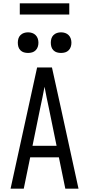

<svg xmlns="http://www.w3.org/2000/svg" viewBox="-20 -1144 540 1164"><path d="M44 0 205 -735H295L349 -490L456 0H376L337 -190H163L124 0ZM323 -260 276 -490Q269 -522 262.5 -554Q256 -586 250 -618Q244 -586 237.5 -554Q231 -522 224 -490L177 -260ZM350 -823Q337 -823 325 -826.5Q313 -830 304 -839Q295 -848 291.5 -860Q288 -872 288 -885Q288 -898 291.5 -910Q295 -922 304 -931Q313 -940 325 -944Q337 -948 350 -948Q363 -948 375 -944Q387 -940 396 -931Q405 -922 409 -910Q413 -898 413 -885Q413 -872 409 -860Q405 -848 396 -839Q387 -830 375 -826.5Q363 -823 350 -823ZM150 -823Q137 -823 125 -826.5Q113 -830 104 -839Q95 -848 91.5 -860Q88 -872 88 -885Q88 -898 91.5 -910Q95 -922 104 -931Q113 -940 125 -944Q137 -948 150 -948Q163 -948 175 -944Q187 -940 196 -931Q205 -922 209 -910Q213 -898 213 -885Q213 -872 209 -860Q205 -848 196 -839Q187 -830 175 -826.5Q163 -823 150 -823ZM100 -1056V-1124H400V-1056Z"/></svg>

Font: Iosevka NFM
Style: Regular
Weight: 400
Monospace: yes
Designer: Belleve Invis
Foundry: Belleve Invis
Version: Version 29.0.4; ttfautohint (v1.8.4);Nerd Fonts 3.3.0